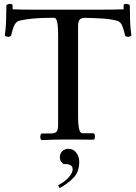

<svg xmlns="http://www.w3.org/2000/svg" viewBox="-20 -721 703 991"><path d="M383 -121Q383 -83 386.5 -64Q390 -45 395 -39Q400 -33 404 -33H462Q470 -33 470 -14Q470 -10 468.5 -5Q467 0 462 0Q431 0 398.5 -0.5Q366 -1 336 -1Q294 -1 269 -0.5Q244 0 228 1Q212 2 196 2Q192 2 190 -3Q188 -8 188 -14Q188 -21 190 -26.5Q192 -32 196 -32H239Q265 -32 272.5 -42Q280 -52 280 -78V-541Q280 -629 260 -629H239Q193 -629 153 -625.5Q113 -622 79 -614Q60 -608 51 -584Q42 -560 38 -540Q37 -535 32.5 -533Q28 -531 23 -531Q17 -531 10.5 -533.5Q4 -536 5 -540Q10 -571 11.5 -612.5Q13 -654 13 -692Q13 -696 20 -698.5Q27 -701 33 -701Q45 -701 45 -692V-673Q71 -672 99.5 -671.5Q128 -671 170 -671H469Q523 -671 558 -671.5Q593 -672 618 -673V-692Q618 -701 630 -701Q636 -701 643 -698.5Q650 -696 650 -692Q650 -654 651.5 -612.5Q653 -571 658 -540Q659 -536 652.5 -533.5Q646 -531 640 -531Q635 -531 630.5 -533Q626 -535 625 -540Q621 -560 612.5 -584Q604 -608 584 -614Q550 -623 508 -625.5Q466 -628 417 -629Q396 -628 389.5 -617.5Q383 -607 383 -583ZM280 235Q312 219 333.5 195.5Q355 172 355 153Q355 123 309 126Q301 122 295 112.5Q289 103 289 90Q289 72 301.5 59.5Q314 47 333 47Q359 47 374 67.5Q389 88 389 113Q389 167 359 197Q329 227 288 250Z"/></svg>

Font: Sedan
Style: Regular
Weight: 400
Designer: Sebastian Salazar
Foundry: Sebastian Salazar
Version: Version 1.100; ttfautohint (v1.8.4.7-5d5b)